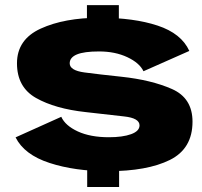

<svg xmlns="http://www.w3.org/2000/svg" viewBox="-20 -714 790 752"><path d="M320.5 -597.5H445.5V-694H320.5ZM321.5 18.5H446.5V-74H321.5ZM402.5 -43.5Q556.5 -43.5 645.2 -87.5Q734 -131.5 734 -237.5Q734 -330 653.2 -365.5Q572.5 -401 455 -413.5Q369.5 -422.5 311.2 -430.2Q253 -438 253 -466Q253 -489 281.2 -500.8Q309.5 -512.5 368 -512.5Q431 -512.5 478.8 -490Q526.5 -467.5 542 -435L721.5 -514.5Q690.5 -583 597.2 -613.8Q504 -644.5 371 -644.5Q232.5 -644.5 139.5 -602Q46.5 -559.5 46.5 -466Q46.5 -372.5 121.2 -330.2Q196 -288 315.5 -275Q405 -264.5 465.8 -258Q526.5 -251.5 526.5 -223Q526.5 -200.5 493.5 -188.5Q460.5 -176.5 406.5 -176.5Q334 -176.5 284.8 -199.2Q235.5 -222 220 -256.5L41 -176Q75 -108 174 -75.8Q273 -43.5 402.5 -43.5Z"/></svg>

Font: Anybody SemiExpanded ExtraBold
Style: Regular
Weight: 800
Width: 6
Version: Version 1.113;gftools[0.9.25]